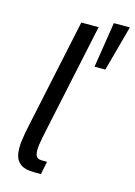

<svg xmlns="http://www.w3.org/2000/svg" viewBox="-113 -796 604 857"><g transform="rotate(15 189.0 -367.5)"><path d="M152 -60H176L164 0H133Q91 0 70 -15Q49 -30 43.5 -57Q38 -84 42.5 -119.5Q47 -155 56 -196L163 -700H243L136 -196Q127 -156 122.5 -125Q118 -94 123.5 -77Q129 -60 152 -60ZM304 -735H378L321 -525H271Z"/></g></svg>

Font: Epunda Sans
Style: Italic
Weight: 400
Italic angle: -12.0243°
Designer: Simon Atzbach
Foundry: typofactur
Version: Version 2.204; ttfautohint (v1.8.4.7-5d5b)